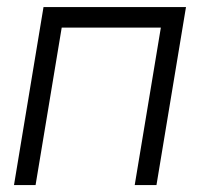

<svg xmlns="http://www.w3.org/2000/svg" viewBox="-20 -536 579 556"><path d="M518.6 -515.6 433.1 0H370.1L445.8 -456.1H158.7L83 0H20.5L106 -515.6Z"/></svg>

Font: Inter Display Light
Style: Italic
Weight: 300
Italic angle: -9.39999°
Designer: Rasmus Andersson
Foundry: rsms
Version: Version 4.000;git-a52131595